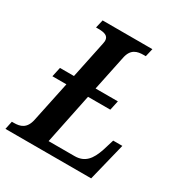

<svg xmlns="http://www.w3.org/2000/svg" viewBox="-186 -838 912 962"><g transform="rotate(30 270.0 -357.0)"><path d="M-19 0H477L531 -219H478L458 -154C437 -92 409 -55 349 -55H199L259 -346H388L400 -401H271L313 -602C324 -659 359 -667 397 -667H408L419 -714H131L120 -667H132C168 -667 193 -661 193 -631C193 -624 190 -612 187 -597L146 -401H65L53 -346H134L85 -113C73 -56 39 -47 2 -47H-9Z"/></g></svg>

Font: Noto Serif Condensed SemiBold
Style: Italic
Weight: 600
Width: 3
Italic angle: -12°
Designer: Monotype Design Team
Foundry: Monotype Imaging Inc.
Version: Version 2.014